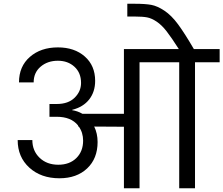

<svg xmlns="http://www.w3.org/2000/svg" viewBox="-20 -1001 1188 1021"><path d="M722 0H639V-327L481 -328Q499 -291 499 -246Q499 -158 443.5 -105.5Q388 -53 296 -53Q198 -53 136 -109.5Q74 -166 74 -256H152Q152 -199 190.5 -162Q229 -125 290 -125Q350 -125 386 -160.5Q422 -196 422 -253Q422 -296 399 -328H396L395 -334Q358 -380 282 -380H243V-448H282Q343 -448 377 -481.5Q411 -515 411 -560Q411 -614 376 -646Q341 -678 288 -678Q233 -678 196 -646.5Q159 -615 159 -563H81Q81 -648 139 -698.5Q197 -749 288 -749Q376 -749 431 -700.5Q486 -652 486 -571Q486 -513 454.5 -472.5Q423 -432 364 -417V-415Q392 -411 418 -396H639V-740H931Q892 -801 866 -834.5Q840 -868 813 -886Q786 -904 762.5 -908.5Q739 -913 699 -913H657V-981H698Q753 -981 785 -975Q817 -969 854.5 -944Q892 -919 927 -871.5Q962 -824 1011 -740H1148V-670H1017V0H933V-670H722Z"/></svg>

Font: SVN-Poppins
Style: Regular
Weight: 400
Designer: Ninad Kale (Devanagari), Jonny Pinhorn (Latin)
Foundry: Indian Type Foundry
Version: Version 3.002 2017